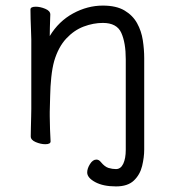

<svg xmlns="http://www.w3.org/2000/svg" viewBox="-20 -505 628 687"><path d="M430 -293Q430 -352 414 -387.5Q398 -423 348 -423Q314 -423 279.5 -410Q245 -397 217 -367Q189 -337 174 -287Q167 -262 163.5 -228.5Q160 -195 159.5 -162Q159 -129 158 -105V-89Q158 -65 159 -42Q160 -19 161 1Q161 11 142 11Q126 11 108 3.5Q90 -4 90 -17Q90 -25 90.5 -46Q91 -67 91.5 -87.5Q92 -108 92 -115V-364Q92 -374 91 -395Q90 -416 89.5 -438Q89 -460 89 -471Q89 -481 108 -481Q124 -481 142 -473.5Q160 -466 160 -453Q160 -453 159.5 -439Q159 -425 158.5 -407Q158 -389 158 -376Q190 -429 241.5 -457Q293 -485 348 -485Q396 -485 425.5 -467.5Q455 -450 470.5 -422Q486 -394 491 -361Q496 -328 496 -297V30Q496 58 488.5 89Q481 120 459 141Q437 162 395 162Q349 162 320.5 146.5Q292 131 292 112Q292 98 302 82Q312 66 325 66Q334 66 341 75Q355 92 368.5 96Q382 100 395 100Q412 100 421 81Q430 62 430 31Z"/></svg>

Font: Moon Stars Kai T
Style: Regular
Weight: 400
Designer: GuiWonder
Version: Version 1.101